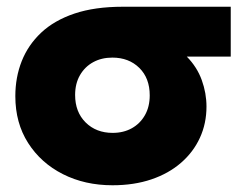

<svg xmlns="http://www.w3.org/2000/svg" viewBox="-20 -535 722 570"><path d="M314 15Q232 15 166.8 -18Q101.5 -51 63.5 -110.5Q25.5 -170 25.5 -249.5Q25.5 -305.5 44.5 -353.5Q63.5 -401.5 102.2 -438Q141 -474.5 201.2 -494.8Q261.5 -515 344.5 -515H665V-367H534.5Q565 -336 579 -297.2Q593 -258.5 593 -218.5Q593 -168.5 573.5 -126Q554 -83.5 517.5 -51.8Q481 -20 429.5 -2.5Q378 15 314 15ZM314.5 -140.5Q346.5 -140.5 371.2 -154.2Q396 -168 410.2 -193Q424.5 -218 424.5 -252Q424.5 -303 393.5 -333.5Q362.5 -364 313.5 -364Q281.5 -364 256.8 -350.5Q232 -337 217.5 -312Q203 -287 203 -253Q203 -202.5 234.2 -171.5Q265.5 -140.5 314.5 -140.5Z"/></svg>

Font: Geologica ExtraBold
Style: Regular
Weight: 800
Designer: Sindre Bremnes, Frode Helland
Foundry: Monokrom Skriftforlag AS
Version: Version 1.010;gftools[0.9.28]